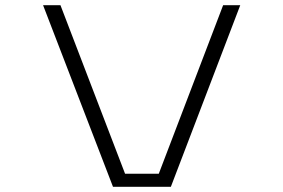

<svg xmlns="http://www.w3.org/2000/svg" viewBox="-20 -720 1090 740"><path d="M840 -700H906L638.5 0H415.5L146 -700H213L462 -50.5H592Z"/></svg>

Font: League Mono Extended UltraLight
Style: Regular
Weight: 200
Width: 9
Designer: Tyler Finck
Foundry: The League of Moveable Type / Tyler Finck
Version: Version 2.210